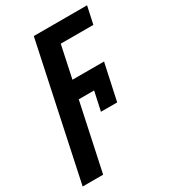

<svg xmlns="http://www.w3.org/2000/svg" viewBox="-245 -639 862 974"><g transform="rotate(-30 185.5 -152.5)"><path d="M-54 240H66L150 -153H240L216 -42H311L357 -255H172L212 -443H403L425 -545H113Z"/></g></svg>

Font: Noto Sans ExtraCondensed
Style: Bold Italic
Weight: 700
Width: 2
Italic angle: -12°
Designer: Monotype Design Team
Foundry: Monotype Imaging Inc.
Version: Version 2.013